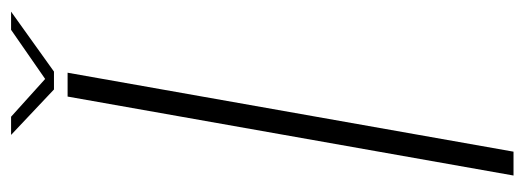

<svg xmlns="http://www.w3.org/2000/svg" viewBox="-313 -611 924 338"><g transform="rotate(-90 149.0 -442.0)"><path d="M9 0H51L190 -785H148ZM160.5 -809H192L297.5 -884.5H265.5L179 -824.5L112.5 -884.5H80.5Z"/></g></svg>

Font: Anybody UltraCondensed Thin ExtraLight
Style: Italic
Weight: 250
Italic angle: -10°
Version: Version 1.111